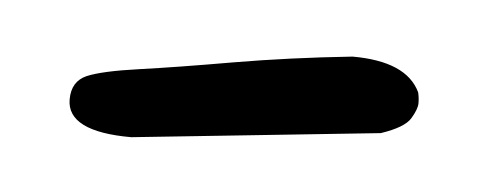

<svg xmlns="http://www.w3.org/2000/svg" viewBox="-24 -632 360 145"><g transform="rotate(5 155.5 -559.5)"><path d="M78.1 -521.5Q29.3 -521.5 29.3 -545.9Q29.3 -559.6 40.5 -564.5Q51.8 -569.3 79.6 -573.2Q107.4 -577.1 149.9 -584.5Q192.4 -591.8 239.3 -596.7Q280.3 -596.7 291 -574.2Q292 -570.3 292 -565.9Q292 -561.5 287.6 -554.2Q283.2 -546.9 265.6 -541Z"/></g></svg>

Font: Architects Daughter
Style: Regular
Weight: 400
Designer: Kimberly Geswein
Foundry: Kimberly Geswein
Version: Version 1.003 2010